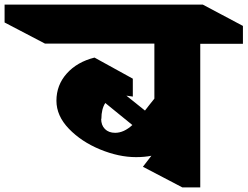

<svg xmlns="http://www.w3.org/2000/svg" viewBox="-185 -806 1079 837"><path d="M874 -615H688V11H610L438 -79L475 -127Q445 -121 408 -121Q333 -121 251.5 -154.5Q170 -188 115.5 -244.5Q61 -301 61 -367Q61 -435 106 -485.5Q151 -536 227 -555L394 -463V-385Q384 -387 366 -389L447 -324L464 -346L488 -376V-616H11L-165 -708V-786H699L874 -693ZM317 -227Q355 -227 392 -261L274 -357Q257 -331 257 -288H256Q256 -260 272.5 -243.5Q289 -227 317 -227Z"/></svg>

Font: Inknut Antiqua Black
Style: Regular
Weight: 900
Designer: Claus Eggers Sørensen
Foundry: Claus Eggers Sørensen
Version: Version 1.003; ttfautohint (v1.8.2) -l 8 -r 50 -G 200 -x 14 